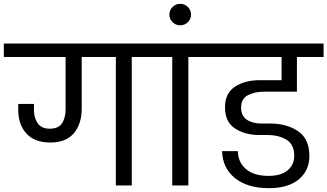

<svg xmlns="http://www.w3.org/2000/svg" viewBox="-47 -967 1707 1001"><path d="M772 -740V-670H640V0H557V-670H379V-400Q379 -322 338.5 -273Q298 -224 215 -224Q134 -224 91 -270.5Q48 -317 48 -395V-425H130V-394Q130 -353 149.5 -324.5Q169 -296 212 -296Q258 -296 276.5 -324.5Q295 -353 295 -397V-670H-27V-740Z M851 0V-670H719V-740H1066V-670H935V0Z M949 -891Q949 -868 932.5 -851.5Q916 -835 893 -835Q869 -835 852.5 -851.5Q836 -868 836 -891Q836 -914 852.5 -930.5Q869 -947 893 -947Q916 -947 932.5 -930.5Q949 -914 949 -891Z M1330 -489Q1280 -489 1245 -470.5Q1210 -452 1210 -406Q1210 -363 1239.5 -343Q1269 -323 1316 -323H1361Q1448 -323 1507 -283Q1566 -243 1566 -154Q1566 -78 1511 -32Q1456 14 1355 14Q1243 14 1178 -38.5Q1113 -91 1111 -179H1193Q1194 -121 1235.5 -85.5Q1277 -50 1353 -50Q1418 -50 1452.5 -79Q1487 -108 1487 -155Q1487 -213 1447.5 -238Q1408 -263 1347 -263H1306Q1231 -263 1178.5 -297Q1126 -331 1126 -408Q1126 -481 1178 -515Q1230 -549 1307 -549H1421V-670H1013V-740H1640V-670H1501V-489Z"/></svg>

Font: DVN-Poppins
Style: Regular
Weight: 400
Designer: Ninad Kale (Devanagari), Jonny Pinhorn (Latin)
Foundry: Indian Type Foundry
Version: 4.004